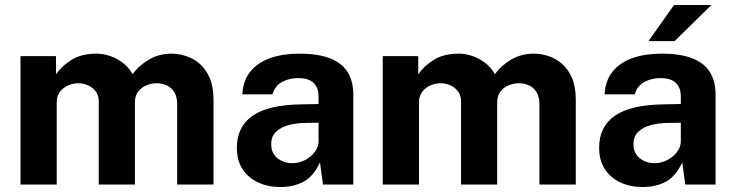

<svg xmlns="http://www.w3.org/2000/svg" viewBox="-20 -743 2957 773"><path d="M62.5 0V-517H205.4V-443.8Q228.9 -477.9 268.7 -502.5Q308.5 -527 368.8 -527Q395.4 -527 423.1 -517.6Q450.7 -508.2 474.8 -489.8Q498.8 -471.4 514.1 -444.1Q539 -479.4 579.7 -503.2Q620.5 -527 670.6 -527Q699.3 -527 729.1 -517.4Q758.8 -507.8 783.8 -486.4Q808.8 -464.9 824.2 -429.3Q839.6 -393.7 839.6 -341.2V0H693.3V-323Q693.3 -354.2 681.3 -372.8Q669.2 -391.5 650.3 -399.7Q631.3 -407.9 610.4 -407.9Q591.2 -407.9 571 -400.1Q550.9 -392.4 537 -375.4Q523.2 -358.4 523.2 -330.8V0H377.6V-335.8Q377.6 -359.3 365.2 -375.4Q352.7 -391.5 333.9 -399.7Q315 -407.9 295.7 -407.9Q275.5 -407.9 255.4 -399.6Q235.3 -391.3 221.9 -374.2Q208.4 -357 208.4 -330.8V0Z M1108.2 10Q1058.9 10 1019.2 -8.5Q979.6 -26.9 956.6 -62.1Q933.6 -97.3 933.6 -147.8Q933.6 -232.8 997.1 -277.1Q1060.5 -321.5 1197.6 -322.9L1262.5 -324.2V-354.9Q1262.5 -390.7 1241.7 -410Q1220.9 -429.2 1177 -428.5Q1145.3 -428.2 1116.6 -413.6Q1087.9 -399.1 1077 -363.2H955.6Q958.6 -419 988.3 -455.4Q1018 -491.7 1068.6 -509.4Q1119.2 -527 1183.8 -527Q1263.1 -527 1311.1 -507.2Q1359.1 -487.4 1380.8 -450.8Q1402.4 -414.1 1402.4 -363.5V0H1280.4L1268.3 -89.2Q1242 -32.9 1202.2 -11.5Q1162.4 10 1108.2 10ZM1157.3 -86.1Q1177.1 -86.1 1195.8 -93.2Q1214.6 -100.3 1229.4 -112.7Q1244.3 -125 1253.2 -140.4Q1262.1 -155.8 1262.5 -172.5V-248.8L1209.8 -248.1Q1173.3 -247.7 1141.9 -239.3Q1110.5 -231 1091.2 -212.5Q1071.9 -194.1 1071.9 -162.5Q1071.9 -126.6 1096.7 -106.4Q1121.5 -86.1 1157.3 -86.1Z M1521 0V-517H1663.9V-443.8Q1687.4 -477.9 1727.2 -502.5Q1767 -527 1827.3 -527Q1853.9 -527 1881.6 -517.6Q1909.2 -508.2 1933.3 -489.8Q1957.3 -471.4 1972.6 -444.1Q1997.5 -479.4 2038.2 -503.2Q2079 -527 2129.1 -527Q2157.8 -527 2187.6 -517.4Q2217.3 -507.8 2242.3 -486.4Q2267.3 -464.9 2282.7 -429.3Q2298.1 -393.7 2298.1 -341.2V0H2151.8V-323Q2151.8 -354.2 2139.8 -372.8Q2127.7 -391.5 2108.8 -399.7Q2089.8 -407.9 2068.9 -407.9Q2049.7 -407.9 2029.5 -400.1Q2009.4 -392.4 1995.5 -375.4Q1981.7 -358.4 1981.7 -330.8V0H1836.1V-335.8Q1836.1 -359.3 1823.7 -375.4Q1811.2 -391.5 1792.4 -399.7Q1773.5 -407.9 1754.2 -407.9Q1734 -407.9 1713.9 -399.6Q1693.8 -391.3 1680.4 -374.2Q1666.9 -357 1666.9 -330.8V0Z M2566.7 10Q2517.4 10 2477.8 -8.5Q2438.1 -26.9 2415.1 -62.1Q2392.1 -97.3 2392.1 -147.8Q2392.1 -232.8 2455.6 -277.1Q2519 -321.5 2656.1 -322.9L2721 -324.2V-354.9Q2721 -390.7 2700.2 -410Q2679.4 -429.2 2635.5 -428.5Q2603.8 -428.2 2575.1 -413.6Q2546.4 -399.1 2535.5 -363.2H2414.1Q2417.1 -419 2446.8 -455.4Q2476.5 -491.7 2527.1 -509.4Q2577.7 -527 2642.3 -527Q2721.6 -527 2769.6 -507.2Q2817.6 -487.4 2839.2 -450.8Q2860.9 -414.1 2860.9 -363.5V0H2738.9L2726.8 -89.2Q2700.5 -32.9 2660.7 -11.5Q2620.9 10 2566.7 10ZM2615.8 -86.1Q2635.6 -86.1 2654.3 -93.2Q2673.1 -100.3 2687.9 -112.7Q2702.8 -125 2711.7 -140.4Q2720.6 -155.8 2721 -172.5V-248.8L2668.2 -248.1Q2631.8 -247.7 2600.4 -239.3Q2569 -231 2549.7 -212.5Q2530.4 -194.1 2530.4 -162.5Q2530.4 -126.6 2555.2 -106.4Q2580 -86.1 2615.8 -86.1ZM2693.8 -723H2844.2L2696 -577.5H2590.8Z"/></svg>

Font: Public Sans Thin
Style: Regular
Weight: 100
Designer: The Public Sans project authors (U.S. Web Design System). Libre Franklin designed by Pablo Impallari and Rodrigo Fuenzal
Version: Version 1.008